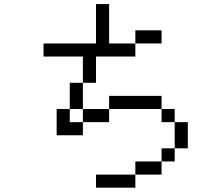

<svg xmlns="http://www.w3.org/2000/svg" viewBox="-20 -832 1040 915"><path d="M750 -625V-687.5H625V-625H500V-812.5H437.5V-625H187.5V-562.5H375Q375 -562.5 375 -437.5H312.5Q312.5 -437.5 312.5 -312.5H250Q250 -312.5 250 -187.5H375V-250H312.5V-312.5H375V-250H500V-312.5H375Q375 -312.5 375 -437.5H437.5Q437.5 -437.5 437.5 -562.5H625V-625ZM625 0H437.5V62.5H625ZM625 0H750V-62.5H625ZM750 -62.5H812.5V-125H750ZM812.5 -125H875Q875 -125 875 -250H812.5Q812.5 -250 812.5 -125ZM812.5 -250V-312.5H750V-250ZM500 -312.5H750V-375H500Z"/></svg>

Font: UnifontExMono
Style: Regular
Weight: 500
Version: Version 15.0.06